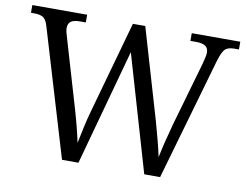

<svg xmlns="http://www.w3.org/2000/svg" viewBox="-77 -822 1198 931"><g transform="rotate(10 522.0 -357.0)"><path d="M95 -624Q86 -656 71 -666Q56 -676 26 -676H10V-714H280V-676H252Q220 -676 206.5 -665.5Q193 -655 193 -633Q193 -624 196 -612Q199 -600 204 -584L300 -258Q313 -214 323.5 -173Q334 -132 342 -94Q350 -133 358.5 -172.5Q367 -212 379 -255L506 -709H567L697 -266Q711 -217 722.5 -172.5Q734 -128 741 -94Q748 -129 758.5 -172Q769 -215 782 -262L872 -575Q876 -591 880 -607.5Q884 -624 884 -633Q884 -655 869.5 -665.5Q855 -676 821 -676H795V-714H1034V-676H1013Q982 -676 967.5 -663.5Q953 -651 939 -605L765 0H687L520 -572L363 0H282Z"/></g></svg>

Font: Noto Serif Hentaigana
Style: Regular
Weight: 400
Designer: Kazuhiro Yamada
Foundry: nipponia
Version: Version 1.000; ttfautohint (v1.8.4.7-5d5b)